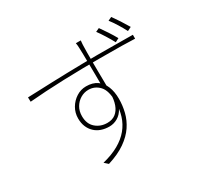

<svg xmlns="http://www.w3.org/2000/svg" viewBox="-172 -1025 1343 1286"><g transform="rotate(-30 500.0 -381.5)"><path d="M573 -770Q573 -767 572 -759Q571 -751 570.5 -743Q570 -735 570 -730Q569 -711 569 -679.5Q569 -648 569 -610.5Q569 -573 569.5 -535Q570 -497 570.5 -463Q571 -429 571 -405L543 -440Q543 -448 543 -474Q543 -500 542.5 -536.5Q542 -573 541.5 -611Q541 -649 540.5 -681Q540 -713 539 -730Q539 -740 537.5 -753.5Q536 -767 535 -770ZM76 -616Q113 -617 161.5 -619Q210 -621 266.5 -623Q323 -625 383.5 -626.5Q444 -628 503.5 -629Q563 -630 618 -630Q671 -630 715.5 -629.5Q760 -629 794.5 -629Q829 -629 854 -628.5Q879 -628 894 -628V-598Q857 -600 793 -601Q729 -602 619 -602Q558 -602 487.5 -601Q417 -600 343.5 -597.5Q270 -595 201.5 -591Q133 -587 77 -582ZM584 -331Q584 -279 565 -244Q546 -209 516 -191.5Q486 -174 452 -174Q418 -174 389.5 -184Q361 -194 340 -214Q319 -234 307.5 -262Q296 -290 296 -326Q296 -369 317 -405Q338 -441 373 -463.5Q408 -486 449 -486Q500 -486 533 -463Q566 -440 582.5 -399Q599 -358 599 -304Q599 -252 586.5 -201.5Q574 -151 543.5 -105.5Q513 -60 459.5 -22.5Q406 15 323 41L295 16Q368 -2 420 -31.5Q472 -61 505 -101Q538 -141 553.5 -190.5Q569 -240 569 -298Q569 -385 534.5 -421.5Q500 -458 451 -458Q418 -458 389.5 -441Q361 -424 343.5 -394.5Q326 -365 326 -326Q326 -266 363 -234Q400 -202 452 -202Q491 -202 516.5 -222Q542 -242 555 -278Q568 -314 568 -361ZM719 -781Q736 -758 759.5 -722Q783 -686 799 -657L770 -642Q754 -672 731.5 -708Q709 -744 691 -768ZM828 -804Q845 -781 867.5 -746.5Q890 -712 908 -681L878 -666Q862 -698 840.5 -732.5Q819 -767 800 -791Z"/></g></svg>

Font: Noto Sans HK Thin
Style: Regular
Weight: 100
Designer: Ryoko NISHIZUKA 西塚涼子 (kana, bopomofo & ideographs); Paul D. Hunt (Latin, Greek & Cyrillic); Sandoll Communications 산돌커뮤니
Foundry: Adobe
Version: Version 2.004-H2;hotconv 1.0.118;makeotfexe 2.5.65603